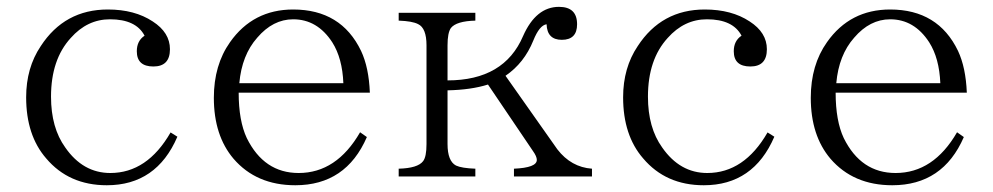

<svg xmlns="http://www.w3.org/2000/svg" viewBox="-20 -530 2928 566"><path d="M502.9 -127Q441.4 16.1 294.9 16.1Q183.1 16.1 116.2 -63Q57.1 -130.9 57.1 -243.2Q57.1 -330.1 100.1 -394Q170.4 -502 297.9 -502Q377 -502 430.2 -466.8Q481 -434.1 481 -384.8Q481 -334 432.1 -334Q383.3 -334 383.3 -378.9Q383.3 -409.7 406.2 -424.8Q380.9 -473.1 304.2 -473.1Q237.3 -473.1 188.5 -418Q130.4 -354.5 130.4 -245.1Q130.4 -153.3 172.4 -95.2Q224.6 -20 305.2 -20Q414.1 -20 482.9 -139.6Z M1061.5 -126Q1000 16.1 850.6 16.1Q735.8 16.1 668.5 -62Q610.4 -130.4 610.4 -241.7Q610.4 -338.4 658.2 -405.8Q726.1 -502 844.2 -502Q985.8 -502 1044.4 -379.9Q1067.4 -331.1 1070.3 -256.8H683.6Q683.6 -173.8 707.5 -123Q758.3 -20 860.4 -20Q972.2 -20 1041.5 -140.1ZM992.2 -284.7Q989.3 -358.4 959.5 -405.3Q915.5 -473.1 844.2 -473.1Q784.7 -473.1 738.3 -418.9Q692.9 -367.7 685.5 -284.7Z M1381.3 -492.2V-469.2Q1325.2 -467.8 1309.1 -447.3Q1299.3 -433.1 1299.3 -396.5V-293Q1466.3 -293 1522 -423.8Q1560.1 -509.8 1627.9 -509.8Q1681.2 -509.8 1681.2 -458.5Q1681.2 -412.6 1636.2 -412.6Q1592.8 -412.6 1591.3 -458.5Q1570.3 -455.6 1552.2 -410.6Q1525.4 -344.2 1470.2 -306.6L1623 -89.8Q1663.6 -37.1 1725.1 -32.7V-9.8H1495.1V-32.7Q1562.5 -35.6 1562.5 -58.6Q1562.5 -68.8 1551.3 -84.5L1418.5 -280.8Q1368.7 -265.1 1299.3 -263.7V-105.5Q1299.3 -55.2 1324.2 -42Q1340.8 -34.2 1381.3 -32.7V-9.8H1155.3V-32.7Q1211.4 -34.2 1227.1 -54.7Q1237.3 -67.4 1237.3 -105.5V-396.5Q1237.3 -447.3 1212.4 -459Q1195.3 -467.8 1155.3 -469.2V-492.2Z M2262.7 -127Q2201.2 16.1 2054.7 16.1Q1942.9 16.1 1876 -63Q1816.9 -130.9 1816.9 -243.2Q1816.9 -330.1 1859.9 -394Q1930.2 -502 2057.6 -502Q2136.7 -502 2189.9 -466.8Q2240.7 -434.1 2240.7 -384.8Q2240.7 -334 2191.9 -334Q2143.1 -334 2143.1 -378.9Q2143.1 -409.7 2166 -424.8Q2140.6 -473.1 2064 -473.1Q1997.1 -473.1 1948.2 -418Q1890.1 -354.5 1890.1 -245.1Q1890.1 -153.3 1932.1 -95.2Q1984.4 -20 2064.9 -20Q2173.8 -20 2242.7 -139.6Z M2821.3 -126Q2759.8 16.1 2610.4 16.1Q2495.6 16.1 2428.2 -62Q2370.1 -130.4 2370.1 -241.7Q2370.1 -338.4 2418 -405.8Q2485.8 -502 2604 -502Q2745.6 -502 2804.2 -379.9Q2827.1 -331.1 2830.1 -256.8H2443.4Q2443.4 -173.8 2467.3 -123Q2518.1 -20 2620.1 -20Q2731.9 -20 2801.3 -140.1ZM2752 -284.7Q2749 -358.4 2719.2 -405.3Q2675.3 -473.1 2604 -473.1Q2544.4 -473.1 2498 -418.9Q2452.6 -367.7 2445.3 -284.7Z"/></svg>

Font: I.MingCP
Style: Regular
Weight: 400
Designer: I.Font Project
Version: Version 8.000; Sep 06, 2022